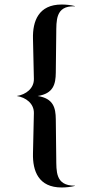

<svg xmlns="http://www.w3.org/2000/svg" viewBox="-20 -729 416 850"><path d="M227 -407 229 -580C230 -635 224 -704 310 -701C311 -701 312 -701 312 -702C292 -707 272 -709 253 -709C150.5 -709 124 -635 126 -558L130 -380C131 -338 95 -310 54 -304C95 -298 131 -270 130 -228L126 -50C124 28 150.5 101 253 101C272 101 292 99 312 94C312 93 311 93 310 93C224 93 230 27 229 -28L227 -201.5C226.5 -251.5 216.5 -293.5 146.5 -304C216.5 -314.5 226.5 -357 227 -407Z"/></svg>

Font: Beautique Display Thin
Style: Bold
Weight: 500
Designer: Nhat-Quang Ngo
Version: Version 1.100;Glyphs 3.2.3 (3260)